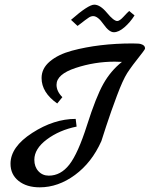

<svg xmlns="http://www.w3.org/2000/svg" viewBox="-20 -805 641 822"><path d="M584 -616Q601 -611 601 -598Q601 -594 590 -580Q543 -521 524.5 -492Q506 -463 480.5 -395Q455 -327 434.5 -264.5Q414 -202 414 -201Q373 -109 301 -56Q229 -3 150 -3Q94 -3 59.5 -30.5Q25 -58 25 -104Q25 -176 118 -236Q211 -296 304 -296L308 -263Q234 -248 180.5 -208Q127 -168 127 -121Q127 -91 144.5 -72Q162 -53 189 -53Q240 -53 277 -100.5Q314 -148 352.5 -269Q391 -390 422.5 -446Q454 -502 502 -540Q488 -541 471 -541Q385 -541 303.5 -514Q222 -487 222 -442Q222 -414 247 -389L225 -362Q158 -409 158 -471Q158 -512 193.5 -542Q229 -572 288 -588Q404 -619 547 -619Q578 -619 584 -616ZM533 -758 556 -739Q537 -709 512.5 -688Q488 -667 467.5 -667Q447 -667 423 -701.5Q399 -736 379 -736Q369 -736 359 -729Q349 -722 343.5 -718Q338 -714 328 -706Q318 -698 312 -694L284 -720Q358 -785 383.5 -785Q409 -785 438 -750Q467 -715 482 -715Q492 -715 508.5 -733Q525 -751 533 -758Z"/></svg>

Font: Marck Script
Style: Regular
Weight: 400
Designer: Denis Masharov, Marck Fogel
Foundry: Denis Masharov
Version: Version 1.002